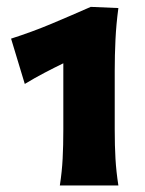

<svg xmlns="http://www.w3.org/2000/svg" viewBox="-20 -889 427 567"><path d="M156.7 -341.3Q163.1 -382.3 165 -420.7Q167 -459 167 -506.3V-702.1Q140.1 -689 111.6 -674.1Q83 -659.2 53.2 -641.1L12.7 -774.9Q75.2 -794.9 132.8 -819.1Q190.4 -843.3 248 -868.7L329.6 -865.2Q323.2 -817.9 321 -772Q318.8 -726.1 318.8 -679.7V-506.3Q318.8 -458.5 321 -420.4Q323.2 -382.3 329.6 -341.3Z"/></svg>

Font: Pinar ExtraBold
Style: Regular
Weight: 800
Designer: Amin Abedi
Version: Version 3.000